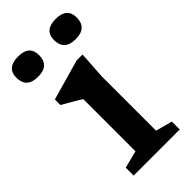

<svg xmlns="http://www.w3.org/2000/svg" viewBox="-236 -761 817 817"><g transform="rotate(-45 172.5 -353.0)"><path d="M256.5 -518 248.5 -394.5V-67.5L323.5 -47.5V0H46V-47.5L124.5 -67.5V-381.5Q119 -385.5 104.2 -394.2Q89.5 -403 71.5 -413.2Q53.5 -423.5 38 -432.5V-466L221 -518ZM56 -584.5Q21.5 -584.5 4.5 -600.5Q-12.5 -616.5 -12.5 -646.5Q-12.5 -676.5 4.5 -691.2Q21.5 -706 56 -706Q90.5 -706 107.2 -691.2Q124 -676.5 124 -646.5Q124 -616.5 107.2 -600.5Q90.5 -584.5 56 -584.5ZM282.5 -584.5Q248 -584.5 231 -600.5Q214 -616.5 214 -646.5Q214 -676.5 231 -691.2Q248 -706 282.5 -706Q316.5 -706 333.5 -691.2Q350.5 -676.5 350.5 -646.5Q350.5 -616.5 333.5 -600.5Q316.5 -584.5 282.5 -584.5Z"/></g></svg>

Font: Newsreader 7pt Medium
Style: Regular
Weight: 500
Designer: Hugues Gentile
Foundry: Production Type
Version: Version 1.003